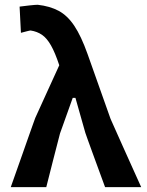

<svg xmlns="http://www.w3.org/2000/svg" viewBox="-20 -764 600 784"><path d="M24 0Q33.5 -27 46.2 -62.8Q59 -98.5 72 -135.8Q85 -173 96.5 -205.5Q108 -238 115.5 -259Q123 -280 124 -282.5Q147 -333 172 -388Q197 -443 222 -497.5Q205 -549 188.2 -578.5Q171.5 -608 151.5 -621.8Q131.5 -635.5 105 -639.5Q102 -639.5 89.2 -636.2Q76.5 -633 65.5 -630L60 -737Q75 -739 99.8 -741.8Q124.5 -744.5 134 -744.5Q183.5 -739 219.5 -719.8Q255.5 -700.5 283.5 -658.5Q311.5 -616.5 337.5 -543.5L431.5 -278.5Q460.5 -213.5 481.5 -166.5Q502.5 -119.5 520.2 -80.5Q538 -41.5 556.5 0H409Q399 -28 385.5 -64.2Q372 -100.5 359.5 -135.2Q347 -170 338.2 -194Q329.5 -218 328.5 -221.5L288 -364.5H277L225 -219Q210.5 -163.5 196.5 -108.5Q182.5 -53.5 169 0Z"/></svg>

Font: Commissioner Loud SemiBold
Style: Regular
Weight: 600
Designer: Kostas Bartsokas
Foundry: Kostas Bartsokas
Version: Version 1.000; ttfautohint (v1.8.3)